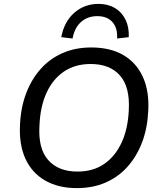

<svg xmlns="http://www.w3.org/2000/svg" viewBox="-20 -958 830 987"><path d="M375 9Q280 9 212 -30Q144 -69 110.5 -142.5Q77 -216 83 -319Q87 -406 114.5 -478.5Q142 -551 189.5 -604Q237 -657 302.5 -685.5Q368 -714 449 -714Q546 -714 613 -675.5Q680 -637 714 -563.5Q748 -490 742 -387Q738 -299 710.5 -226.5Q683 -154 635.5 -101Q588 -48 522.5 -19.5Q457 9 375 9ZM378 -76Q459 -76 516 -115.5Q573 -155 605.5 -226Q638 -297 642 -391Q649 -510 597 -569.5Q545 -629 446 -629Q366 -629 308.5 -590Q251 -551 219 -480.5Q187 -410 183 -315Q175 -195 227.5 -135.5Q280 -76 378 -76ZM353 -760 295 -767Q310 -847 362 -892.5Q414 -938 487 -938Q535 -938 570.5 -917Q606 -896 625 -857.5Q644 -819 642 -767L582 -760Q585 -814 558 -844.5Q531 -875 480 -875Q430 -875 396.5 -845Q363 -815 353 -760Z"/></svg>

Font: Nunito Sans 10pt Medium
Style: Italic
Weight: 500
Italic angle: -9°
Designer: Vernon Adams
Foundry: Vernon Adams
Version: Version 3.101;gftools[0.9.27]